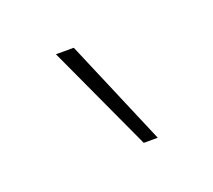

<svg xmlns="http://www.w3.org/2000/svg" viewBox="-48 -797 314 283"><g transform="rotate(-20 109.5 -655.5)"><path d="M60 -739H88L159 -572H137Z"/></g></svg>

Font: Prompt Thin
Style: Regular
Weight: 100
Designer: Katatrad Team
Foundry: CadsonDemak
Version: Version 1.030